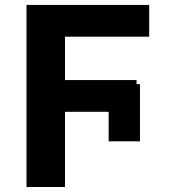

<svg xmlns="http://www.w3.org/2000/svg" viewBox="-20 -747 714 767"><path d="M539.1 -410.9V-182.5H414.1V-300.4H239.7V0H85.9V-727.3H576V-600.5H239.7V-427.2H525.6V-410.9Z"/></svg>

Font: Inter UI
Style: Bold
Weight: 700
Designer: Rasmus Andersson
Foundry: rsms
Version: 3.2;8d6f07862